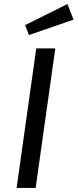

<svg xmlns="http://www.w3.org/2000/svg" viewBox="-20 -928 383 948"><path d="M156 0H62L159 -689H253ZM343 -831 123 -755 104 -804 313 -908Z"/></svg>

Font: FiraGO
Style: Italic
Weight: 400
Italic angle: -8°
Designer: bBox Type GmbH
Foundry: bBox Type GmbH
Version: Version 1.001